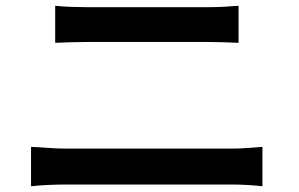

<svg xmlns="http://www.w3.org/2000/svg" viewBox="-20 -691 1040 668"><path d="M172 -671Q198 -668 228.5 -667Q259 -666 284 -666Q304 -666 338.5 -666Q373 -666 415.5 -666Q458 -666 502.5 -666Q547 -666 587.5 -666Q628 -666 658.5 -666Q689 -666 702 -666Q732 -666 760.5 -667.5Q789 -669 810 -671V-542Q789 -543 758.5 -544Q728 -545 702 -545Q689 -545 657.5 -545Q626 -545 583 -545Q540 -545 494 -545Q448 -545 405 -545Q362 -545 330 -545Q298 -545 285 -545Q257 -545 227 -544Q197 -543 172 -542ZM88 -180Q116 -179 147 -176.5Q178 -174 207 -174Q220 -174 255 -174Q290 -174 338.5 -174Q387 -174 442.5 -174Q498 -174 553.5 -174Q609 -174 657.5 -174Q706 -174 740.5 -174Q775 -174 788 -174Q813 -174 840.5 -176Q868 -178 893 -180V-43Q868 -46 839 -47.5Q810 -49 788 -49Q775 -49 740.5 -49Q706 -49 657.5 -49Q609 -49 553.5 -49Q498 -49 442.5 -49Q387 -49 338.5 -49Q290 -49 255 -49Q220 -49 207 -49Q178 -49 146.5 -47.5Q115 -46 88 -43Z"/></svg>

Font: Noto Sans TC SemiBold
Style: Regular
Weight: 600
Designer: Ryoko NISHIZUKA  (kana, bopomofo & ideographs); Paul D. Hunt (Latin, Greek & Cyrillic); Sandoll Communications , Soo-you
Foundry: Adobe
Version: Version 2.004-H2;hotconv 1.0.118;makeotfexe 2.5.65603